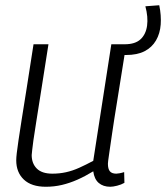

<svg xmlns="http://www.w3.org/2000/svg" viewBox="-20 -703 634 733"><path d="M155 10Q100 10 71 -17.5Q42 -45 42 -91Q42 -101 44 -118.5Q46 -136 50.5 -166.5Q55 -197 62.5 -245Q70 -293 81.5 -364Q93 -435 108 -534H165Q148 -425 136.5 -352.5Q125 -280 118 -235.5Q111 -191 107.5 -167Q104 -143 103 -131Q102 -119 101 -111Q101 -79 120.5 -59.5Q140 -40 180 -40Q207 -40 232 -45.5Q257 -51 282.5 -62.5Q308 -74 336 -89L405 -534H462Q442 -407 428.5 -324.5Q415 -242 408 -193.5Q401 -145 397.5 -121.5Q394 -98 393 -89.5Q392 -81 392 -78Q392 -58 399.5 -49Q407 -40 424 -40Q428 -40 436.5 -41.5Q445 -43 454 -46L455 -5Q443 2 427 6Q411 10 401 10Q374 10 357 -4.5Q340 -19 336 -49Q305 -30 275.5 -17Q246 -4 216.5 3Q187 10 155 10ZM438 -493 433 -534H456Q496 -534 516.5 -553Q537 -572 541.5 -605Q546 -638 535 -679L588 -683Q596 -644 593.5 -609.5Q591 -575 575.5 -548.5Q560 -522 532 -507.5Q504 -493 461 -493Z"/></svg>

Font: Georama Light
Style: Italic
Weight: 300
Italic angle: -9°
Designer: Jean-Baptiste Levee
Foundry: Production Type
Version: Version 1.001